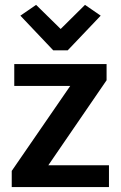

<svg xmlns="http://www.w3.org/2000/svg" viewBox="-20 -762 493 782"><path d="M27.8 0V-65.9L266.1 -412.1H38.1V-501H414.1V-435.1L176.8 -88.9H423.8V0ZM127 -742.2 227.1 -644 326.2 -742.2 390.1 -698.2 255.9 -557.1H196.8L63 -698.2Z"/></svg>

Font: LT Hoop SemBd
Style: Regular
Weight: 600
Designer: Daniel Lyons
Foundry: LyonsType
Version: Version 1.000